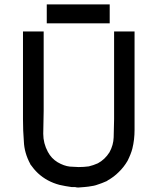

<svg xmlns="http://www.w3.org/2000/svg" viewBox="-20 -836 701 852"><path d="M187.5 -756.8V-758.8V-760.7V-766.6V-772.5V-777.3V-783.2V-791V-797.9V-816.4H466.8V-797.9V-794.9V-792V-783.2V-775.4V-769.5V-764.6V-757.8V-750V-732.4H187.5V-750V-752.9ZM173.8 -343.8 171.9 -242.2Q171.9 -200.2 192.4 -162.1Q208 -132.8 235.4 -116.2Q263.7 -99.6 290 -96.7Q318.4 -94.7 329.1 -94.7Q351.6 -94.7 374 -97.7Q394.5 -102.5 414.1 -111.3Q445.3 -127.9 465.8 -160.2Q483.4 -192.4 484.4 -226.6Q485.4 -265.6 486.3 -307.6V-696.3H503.9H506.8H509.8H519.5H529.3H536.1H543H550.8H559.6H577.1V-259.8Q577.1 -215.8 567.4 -176.8Q561.5 -153.3 545.9 -122.1Q529.3 -93.8 506.8 -72.3Q485.4 -50.8 459 -36.1Q455.1 -32.2 446.3 -29.3Q430.7 -22.5 420.9 -19.5Q402.3 -12.7 395.5 -11.7Q369.1 -6.8 353.5 -5.9Q335 -3.9 327.1 -3.9Q319.3 -3.9 313.5 -5.9H298.8H297.9Q269.5 -9.8 244.1 -15.6Q188.5 -30.3 148.4 -67.4Q129.9 -85 114.3 -107.4V-108.4Q87.9 -157.2 85.9 -208Q82 -255.9 82 -307.6V-696.3H100.6H103.5H106.4H116.2H125H131.8H139.6H147.5H155.3H173.8Z"/></svg>

Font: LeFont
Style: Default
Weight: 400
Designer: Leryon MEDIA
Version: Version 1.0